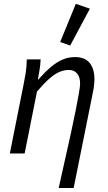

<svg xmlns="http://www.w3.org/2000/svg" viewBox="-20 -793 560 992"><path d="M283.2 178.5Q299.8 103.2 316.1 31Q332.4 -41.2 346.6 -105.9Q360.8 -170.6 371.2 -223.3Q381.6 -275.9 387.7 -311.5Q393.9 -347.1 393.9 -360.9Q393.9 -394.4 378.5 -413Q363 -431.6 335.9 -431.6Q311.4 -431.6 287.6 -421.6Q263.7 -411.6 235.7 -387.3Q207.7 -363 171.1 -320.1L107.3 0H30.8L101.3 -353.6Q107.3 -383 112.4 -413.6Q117.5 -444.3 118.5 -486.1H190Q189 -459 184.3 -431.5Q179.5 -403.9 175.6 -382.4H178Q213.1 -421.4 243.2 -446.9Q273.3 -472.4 303.3 -485.2Q333.3 -498.1 368.1 -498.1Q418.4 -498.1 443.1 -467.8Q467.8 -437.5 467.8 -384.9Q467.8 -368.2 465.6 -349.6Q463.4 -331 458.4 -308L360.5 178.5ZM342.6 -557.8 290.9 -575.9 371.8 -773.3 444.5 -748.1Z"/></svg>

Font: Source Sans Variable
Style: Italic
Weight: 200
Italic angle: -11°
Designer: Paul D. Hunt
Foundry: Adobe Systems Incorporated
Version: Version 3.006;hotconv 1.0.111;makeotfexe 2.5.65597